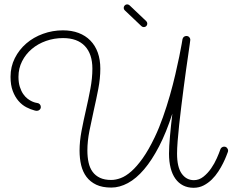

<svg xmlns="http://www.w3.org/2000/svg" viewBox="-20 -848 1087 898"><path d="M786.1 -316.4Q757.8 -228.5 724.1 -163.6Q690.4 -98.6 653.8 -55.7Q617.2 -12.7 578.1 8.3Q539.1 29.3 500.5 29.3Q458.5 29.3 430.2 15.9Q401.9 2.4 384.5 -20.8Q367.2 -43.9 359.6 -75.4Q352.1 -106.9 352.1 -143.6Q352.1 -186.5 361.3 -235.4Q370.6 -284.2 382.1 -334Q393.6 -383.8 402.8 -433.1Q412.1 -482.4 412.1 -526.9Q412.1 -595.2 377 -632.6Q341.8 -669.9 274.9 -669.9Q232.9 -669.9 195.1 -656.5Q157.2 -643.1 128.7 -618.9Q100.1 -594.7 83.3 -561.5Q66.4 -528.3 66.4 -488.8Q66.4 -461.4 72.8 -441.7Q79.1 -421.9 88.6 -408.2Q98.1 -394.5 109.1 -386.2Q120.1 -377.9 130.1 -373.5Q140.1 -369.1 147 -367.7Q153.8 -366.2 154.8 -366.2Q162.1 -365.2 166.5 -359.9Q170.9 -354.5 170.9 -347.7Q170.9 -339.8 165.3 -334.7Q159.7 -329.6 152.3 -329.6Q151.4 -329.6 147.5 -330.1Q143.6 -330.6 142.6 -331.1Q123.5 -335.9 103.3 -346.4Q83 -356.9 66.7 -375.7Q50.3 -394.5 39.8 -422.1Q29.3 -449.7 29.3 -488.8Q29.3 -536.1 49.3 -575.9Q69.3 -615.7 103 -644.8Q136.7 -673.8 181.2 -689.9Q225.6 -706.1 274.4 -706.1Q315.4 -706.1 347.7 -693.8Q379.9 -681.6 402.6 -658.4Q425.3 -635.3 437.3 -602.1Q449.2 -568.8 449.2 -526.9Q449.2 -481.4 439.7 -432.1Q430.2 -382.8 418.9 -333.3Q407.7 -283.7 398.2 -235.6Q388.7 -187.5 388.7 -144Q388.7 -113.3 394.3 -87.9Q399.9 -62.5 413.1 -44.4Q426.3 -26.4 447.5 -16.4Q468.8 -6.3 500 -6.3Q521 -6.3 544.7 -15.1Q568.4 -23.9 594 -46.4Q619.6 -68.8 647.2 -107.4Q674.8 -146 703.6 -206.1Q724.6 -250 742.4 -300.8Q760.3 -351.6 774.7 -402.1Q789.1 -452.6 800 -499.8Q811 -546.9 818.4 -583.3Q825.7 -619.6 829.6 -641.6Q833.5 -663.6 833.5 -664.6Q835 -671.4 839.8 -675.5Q844.7 -679.7 851.6 -679.7Q859.9 -679.7 865 -674.3Q870.1 -668.9 870.1 -662.1Q870.1 -660.2 867.4 -641.1Q864.7 -622.1 860.4 -591.8Q856 -561.5 850.3 -521.7Q844.7 -481.9 839.1 -438.5Q833.5 -395 827.9 -350.1Q822.3 -305.2 817.9 -263.9Q813.5 -222.7 810.8 -187.7Q808.1 -152.8 808.1 -129.4Q808.1 -66.4 829.8 -35.9Q851.6 -5.4 886.7 -5.4Q911.1 -5.4 931.4 -21.5Q951.7 -37.6 967.5 -60.5Q983.4 -83.5 994.1 -107.9Q1004.9 -132.3 1010.7 -149.4Q1012.7 -155.3 1017.6 -158.7Q1022.5 -162.1 1028.3 -162.1Q1036.6 -162.1 1041.7 -156.2Q1046.9 -150.4 1046.9 -143.6Q1046.9 -141.6 1045.9 -137.7Q1043.9 -132.3 1038.3 -117.9Q1032.7 -103.5 1023.4 -84.7Q1014.2 -65.9 1001 -45.7Q987.8 -25.4 970.7 -8.5Q953.6 8.3 932.4 19.3Q911.1 30.3 885.7 30.3Q857.9 30.3 836.4 19.3Q814.9 8.3 800.3 -12.2Q785.6 -32.7 778.1 -62.3Q770.5 -91.8 770.5 -129.4Q770.5 -160.6 774.9 -210Q779.3 -259.3 786.1 -316.4ZM664.1 -749Q668.9 -744.1 668.9 -737.3Q668.9 -731 664.3 -726.1Q659.7 -721.2 652.8 -721.2Q646.5 -721.2 641.6 -725.6L563.5 -799.8Q558.6 -804.2 558.6 -811Q558.6 -817.9 563.5 -822.8Q568.4 -827.6 574.7 -827.6Q580.6 -827.6 585.9 -823.2L664.1 -749Z"/></svg>

Font: Sacramento
Style: Regular
Weight: 400
Designer: Astigmatic (AOETI)
Foundry: Astigmatic (AOETI)
Version: Version 1.000